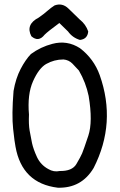

<svg xmlns="http://www.w3.org/2000/svg" viewBox="-20 -833 540 864"><path d="M225.6 -808.6Q260.7 -821.3 288.1 -794.4Q315.4 -767.6 338.9 -745.1Q366.2 -723.6 377 -691.4Q374 -657.2 339.8 -653.3Q306.6 -663.1 286.1 -691.4L247.1 -729.5Q195.3 -691.4 180.7 -676.8Q153.3 -641.6 121.1 -669.9Q93.8 -722.7 154.3 -753.9Q176.8 -769.5 193.4 -784.2Q210 -798.8 225.6 -808.6ZM215.8 -635.7Q282.2 -653.3 339.8 -616.2Q402.3 -568.4 428.7 -495.1Q504.9 -280.3 401.4 -77.1Q346.7 14.6 240.2 11.7Q79.1 -7.8 49.8 -172.9Q45.9 -190.4 39.1 -252.9Q32.2 -315.4 41 -423.8Q50.8 -480.5 72.8 -522.5Q94.7 -564.5 119.1 -589.8Q163.1 -622.1 215.8 -635.7ZM305.7 -546.9Q289.1 -563.5 265.6 -565.4Q223.6 -565.4 187.5 -544.9Q154.3 -525.4 128.4 -466.8Q102.5 -408.2 110.4 -317.4Q108.4 -274.4 113.3 -245.6Q118.2 -216.8 124 -189.5Q129.9 -162.1 146.5 -126Q163.1 -90.8 197.3 -72.3Q221.7 -57.6 249 -63.5Q304.7 -62.5 323.7 -94.7Q342.8 -127 349.6 -143.1Q356.4 -159.2 377.4 -222.2Q398.4 -285.2 378.9 -401.4Q366.2 -461.9 335 -515.6Q320.3 -532.2 305.7 -546.9Z"/></svg>

Font: JasonHandwriting2
Style: Regular
Weight: 400
Version: Version 1.05.10